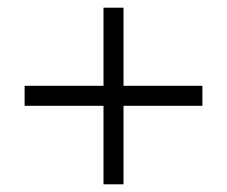

<svg xmlns="http://www.w3.org/2000/svg" viewBox="-20 -479 590 499"><path d="M44 -256H249V-459H301V-256H506V-204H301V0H249V-204H44Z"/></svg>

Font: LXGW Bright TC
Style: Regular
Weight: 400
Designer: Christian Thalmann (Catharsis Fonts)
Foundry: LXGW / Christian Thalmann (Catharsis Fonts) / Fontworks Inc.
Version: Version 5.501